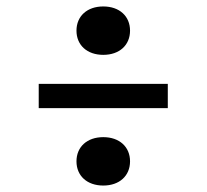

<svg xmlns="http://www.w3.org/2000/svg" viewBox="-20 -630 640 595"><path d="M300 -460C350 -460 383 -490 383 -535C383 -580 350 -610 300 -610C250 -610 217 -580 217 -535C217 -490 250 -460 300 -460ZM500 -295V-370H100V-295ZM300 -55C350 -55 383 -85 383 -130C383 -175 350 -205 300 -205C250 -205 217 -175 217 -130C217 -85 250 -55 300 -55Z"/></svg>

Font: Tekne LDO
Style: Regular
Weight: 400
Monospace: yes
Designer: Alessio Laiso, Mario Rullo, Paolo Rosset
Foundry: Alessio Laiso
Version: Version 1.000;hotconv 1.0.109;makeotfexe 2.5.65596